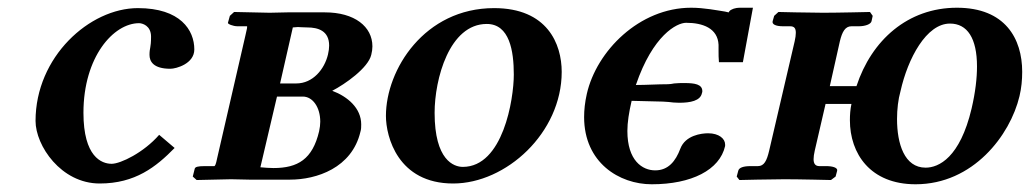

<svg xmlns="http://www.w3.org/2000/svg" viewBox="-20 -465 2666 497"><path d="M238 10C330 10 384 -33 432 -82L392 -116C352 -70 292 -41 269 -41C243 -41 196 -59 196 -173C196 -318 274 -405 340 -405C348 -405 371 -399 371 -370C371 -340 367 -342 367 -323C367 -306 377 -287 421 -287C436 -287 483 -300 483 -337C483 -387 447 -444 337 -444C212 -444 72 -318 72 -152C72 -88 138 10 238 10Z M489 1C514 0 553 0 578 -1L625 0H731C799 0 891 -30 913 -124C915 -130 915 -137 915 -143C915 -185 880 -215 840 -230C873 -247 933 -289 941 -323C943 -331 944 -338 944 -345C944 -396 898 -433 821 -433H724C709 -433 693 -432 678 -432L586 -434L575 -424L570 -406C569 -403 583 -397 595 -397H619C621 -397 618.9 -389 615 -372L542 -55C539 -40 537 -36 535 -35H510C492 -35 485 -33 484 -28L479 -8ZM697 -215H764C789 -215 809 -188 809 -150C809 -143 808 -134 806 -125C789 -53 751 -30 688 -30C677 -30 666 -31 654 -32ZM705 -249 738 -394C743 -394 747 -395 751 -395C756 -395 763 -394 775 -394C804 -394 832 -385 832 -347C832 -340 831 -333 829 -324C820 -286 790 -249 747 -249Z M979 -165C979 -111 1010 10 1153 10C1290 10 1434 -121 1434 -279C1434 -351 1397 -444 1259 -444C1079 -444 979 -285 979 -165ZM1105 -173C1105 -260 1143 -403 1240 -403C1299 -403 1310 -333 1310 -272C1310 -208 1282 -33 1178 -33C1155 -33 1105 -50 1105 -173Z M1696 -202C1701 -202 1706 -201 1711 -201C1718 -200 1728 -199 1738 -199C1767 -199 1793 -204 1797 -224C1798 -226 1798 -228 1798 -229C1798 -247 1778 -250 1752 -250C1743 -250 1733 -250 1725 -249C1719 -248 1715 -247 1709 -247C1682 -247 1654 -245 1626 -245C1670 -374 1732 -406 1756 -406C1799 -406 1838 -392 1840 -349V-334C1840 -325 1840 -314 1841 -304H1903L1929 -445H1897C1881 -445 1875 -441 1870 -438C1868 -436 1866 -434 1867 -433C1865 -433 1861 -434 1857 -435C1837 -438 1803 -445 1769 -445C1635 -445 1524.2 -333 1499 -222C1494 -200 1492 -180 1492 -162C1492 -44 1583 12 1667 12C1770 12 1843 -25 1857 -87V-91C1857 -106 1841 -120 1813 -120C1796 -120 1754.1 -115 1741 -80C1729 -48 1710 -24 1676 -24C1643 -24 1604 -49 1604 -126C1604 -148 1608 -174 1615 -204Z M2037 -358 1971 -75C1964.9 -49 1958 -35 1942 -35H1923C1904 -35 1893 -31 1891 -23L1887 -8L1894 1C1894 1 1976 -1 2011 -1C2050 -1 2131 1 2131 1L2143 -8L2147 -23C2149 -31 2135 -35 2119 -35H2101C2090 -35 2086 -42 2086 -53C2086 -59 2087 -66 2089 -75L2117 -196H2184C2181 -182 2180 -168 2180 -154C2180 -67 2233 12 2350 12C2499 12 2595 -115 2619 -216C2624 -237 2626 -258 2626 -279C2626 -365 2582 -445 2457 -445C2330 -445 2236 -361 2197 -242H2128L2154 -358C2160 -383 2168 -397 2184 -397H2203C2219 -397 2234 -402 2236 -410L2239 -424L2232 -434C2232 -434 2150 -432 2111 -432C2075 -432 1995 -434 1995 -434L1984 -424L1980 -410C1978 -402 1988 -397 2007 -397H2025C2036 -397 2040 -392 2040 -380C2040 -374 2039 -367 2037 -358ZM2439 -404C2484 -404 2509 -366 2509 -293C2509 -263 2505 -227 2495 -184C2465 -57 2410 -31 2376 -31C2321 -31 2302 -93 2302 -157C2302 -182 2305 -208 2311 -229C2330 -314 2378 -404 2439 -404Z"/></svg>

Font: Linux Libertine O
Style: Bold Italic
Weight: 700
Italic angle: -11.5°
Designer: Philipp H. Poll
Foundry: Philipp H. Poll
Version: Version 4.1.0